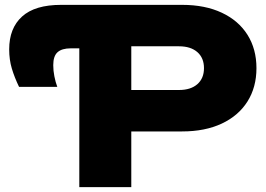

<svg xmlns="http://www.w3.org/2000/svg" viewBox="-20 -770 1095 790"><path d="M1035.2 -489.6Q1035.2 -411.2 998.3 -352.5Q961.3 -293.8 892.5 -261.5Q823.7 -229.2 729.3 -229.2H405.3V-399.7H716.5Q764.7 -399.7 792 -423.6Q819.3 -447.6 819.3 -489.6Q819.3 -531.7 792 -555.6Q764.7 -579.5 716.5 -579.5H424.2L520.2 -678V0H306.3V-657.8L398.4 -571.1H271.2Q234.7 -571.1 216.9 -555.2Q199.1 -539.3 199.1 -502.1Q199.1 -479.3 203.7 -456.1Q208.2 -432.8 215.7 -412.6H58.4Q39.8 -451.1 28.8 -487.6Q17.8 -524.1 17.8 -566.9Q17.8 -654 70.8 -702Q123.7 -750 231.5 -750H729.3Q823.7 -750 892.5 -717.7Q961.3 -685.5 998.3 -626.8Q1035.2 -568.1 1035.2 -489.6Z"/></svg>

Font: Unbounded Variable
Style: Regular
Weight: 400
Designer: Luke Prowse, Jean-Baptiste Morizot, Fátima Lázaro, Florian Runge
Foundry: NaN
Version: Version 1.600;FEAKit 1.0